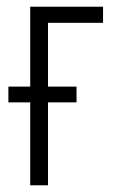

<svg xmlns="http://www.w3.org/2000/svg" viewBox="-20 -552 336 572"><path d="M287 -532V-484H123V-294H208V-247H123V0H70V-247H5V-294H70V-532Z"/></svg>

Font: Noto Sans ExtraCondensed Light
Style: Regular
Weight: 300
Width: 2
Designer: Monotype Design Team
Foundry: Monotype Imaging Inc.
Version: Version 2.013; ttfautohint (v1.8.4.7-5d5b)